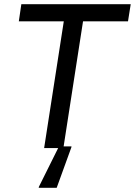

<svg xmlns="http://www.w3.org/2000/svg" viewBox="-20 -708 645 918"><path d="M70 0ZM191 0 285 -606H70L82 -688H605L592 -606H377L283 0ZM175 0ZM165 190 166 185 262 -8H322L321 -3L251 190Z"/></svg>

Font: Azeri Sans
Style: Italic
Weight: 400
Designer: Hector Gatti & Omnibus-Type (original fonts) / Cristiano Sobral (main changes and remastering)
Foundry: Omnibus-Type
Version: Version 0.07;August 21, 2020;FontCreator 13.0.0.2681 64-bit;